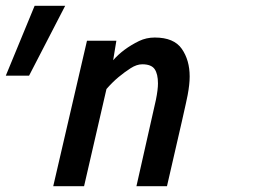

<svg xmlns="http://www.w3.org/2000/svg" viewBox="-347 -640 873 660"><path d="M-247 -380H-327L-228 -620H-123ZM227 0H122L189 -297Q196 -332 196 -353Q196 -386 184.5 -402.5Q173 -419 142 -419Q123 -419 102 -405.5Q81 -392 60.5 -375Q40 -358 19 -334L-58 0H-164L-48 -500H53L42 -433Q76 -472 131 -499Q156 -511 185 -511Q251 -511 278 -472Q305 -433 305 -377Q305 -350 298 -313Q293 -285 227 0Z"/></svg>

Font: Storia Sans SemiBold
Style: Italic
Weight: 600
Italic angle: -13°
Designer: Campivisivi
Foundry: Accademia di Belle Arti di Urbino and students of MA course of Visual design
Version: Version 60.001;May 25, 2020;FontCreator 12.0.0.2522 64-bit